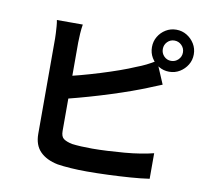

<svg xmlns="http://www.w3.org/2000/svg" viewBox="-91 -933 1183 1080"><g transform="rotate(10 500.0 -393.5)"><path d="M774 -710Q774 -686 790.5 -669Q807 -652 831 -652Q855 -652 872 -669Q889 -686 889 -710Q889 -734 872 -751Q855 -768 831 -768Q807 -768 790.5 -751Q774 -734 774 -710ZM712 -710Q712 -743 728 -770Q744 -797 771 -813.5Q798 -830 831 -830Q864 -830 891 -813.5Q918 -797 934.5 -770Q951 -743 951 -710Q951 -677 934.5 -650Q918 -623 891 -606.5Q864 -590 831 -590Q798 -590 771 -606.5Q744 -623 728 -650Q712 -677 712 -710ZM307 -767Q303 -744 301 -714Q299 -684 299 -663Q299 -648 299 -610.5Q299 -573 299 -522Q299 -471 299 -415.5Q299 -360 299 -308.5Q299 -257 299 -217Q299 -177 299 -158Q299 -126 315 -114Q331 -102 364 -95Q387 -92 417 -90.5Q447 -89 480 -89Q519 -89 566.5 -91.5Q614 -94 662.5 -98Q711 -102 754 -109Q797 -116 828 -124V22Q781 29 719 33.5Q657 38 592.5 40.5Q528 43 472 43Q423 43 379.5 40Q336 37 304 32Q239 19 203 -17.5Q167 -54 167 -118Q167 -147 167 -193.5Q167 -240 167 -296.5Q167 -353 167 -410.5Q167 -468 167 -519.5Q167 -571 167 -609Q167 -647 167 -663Q167 -674 166 -693Q165 -712 163.5 -732Q162 -752 159 -767ZM241 -460Q289 -470 343 -484.5Q397 -499 452 -516Q507 -533 556.5 -550.5Q606 -568 645 -585Q672 -595 698.5 -608Q725 -621 754 -639L808 -512Q779 -501 747.5 -487.5Q716 -474 691 -465Q647 -448 590.5 -429Q534 -410 473 -391.5Q412 -373 352.5 -357Q293 -341 242 -329Z"/></g></svg>

Font: Noto Sans SC Thin
Style: Bold
Weight: 700
Version: Version 2.004-H2;hotconv 1.0.118;makeotfexe 2.5.65603